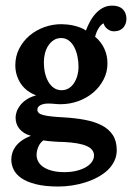

<svg xmlns="http://www.w3.org/2000/svg" viewBox="-20 -474 479 697"><path d="M213.4 41.5Q204.6 41.5 194.8 41Q185.1 40.5 175 39.8Q165 39.1 155 38.1Q145 37.1 137.2 35.6Q124.5 45.4 118.7 60.1Q112.8 74.7 112.8 87.9Q112.8 102.5 119.9 114.3Q127 126 140.1 134Q153.3 142.1 171.6 146.5Q189.9 150.9 213.4 150.9Q239.3 150.9 259.8 145.5Q280.3 140.1 293.9 131.6Q307.6 123 314.5 112.3Q321.3 101.6 321.3 90.8Q321.3 67.9 294.9 56.2Q268.6 44.4 213.4 41.5ZM202.1 -335.9Q187 -335.9 175.5 -328.6Q164.1 -321.3 155.8 -309.1Q147.5 -296.9 143.3 -280.8Q139.2 -264.6 139.2 -247.6Q139.2 -227.5 143.3 -209.5Q147.5 -191.4 155.5 -177.2Q163.6 -163.1 175.8 -154.8Q188 -146.5 203.1 -146.5Q218.3 -146.5 229.7 -153.6Q241.2 -160.6 249 -172.9Q256.8 -185.1 261 -200.2Q265.1 -215.3 265.1 -230.5Q265.1 -250.5 261.2 -269.3Q257.3 -288.1 249.5 -303Q241.7 -317.9 229.7 -326.9Q217.8 -335.9 202.1 -335.9ZM392.6 -360.4Q387.2 -360.4 381.1 -362.5Q375 -364.7 369.9 -368.7Q364.7 -372.6 361.1 -377.9Q357.4 -383.3 356.4 -389.2Q351.6 -387.7 346.4 -382.3Q341.3 -377 336.9 -369.6Q332.5 -362.3 329.6 -354.5Q326.7 -346.7 325.2 -340.8Q347.2 -322.3 358.6 -297.6Q370.1 -272.9 370.1 -244.1Q370.1 -211.9 355.7 -184.6Q341.3 -157.2 317.9 -137.5Q294.4 -117.7 263.7 -106.7Q232.9 -95.7 200.2 -95.7Q189.9 -95.7 178 -96.9Q166 -98.1 154.8 -98.1Q138.2 -98.1 127 -92.3Q115.7 -86.4 115.7 -75.7Q115.7 -68.8 120.8 -64Q126 -59.1 137.5 -56.2Q148.9 -53.2 167.2 -51.3Q185.5 -49.3 211.9 -47.9Q254.9 -45.4 290 -38.6Q325.2 -31.7 350.6 -18.3Q376 -4.9 389.9 16.8Q403.8 38.6 403.8 71.3Q403.8 92.3 395 110.6Q386.2 128.9 371.1 143.3Q356 157.7 335.2 168.9Q314.5 180.2 291 187.7Q267.6 195.3 242.2 199.2Q216.8 203.1 191.9 203.1Q143.6 203.1 110.6 194.8Q77.6 186.5 57.9 172.9Q38.1 159.2 29.5 141.6Q21 124 21 105Q21 93.3 24.7 81.3Q28.3 69.3 36.4 58.1Q44.4 46.9 58.1 36.9Q71.8 26.9 92.3 19Q76.7 14.6 66.2 7.6Q55.7 0.5 49.1 -8.1Q42.5 -16.6 39.6 -26.6Q36.6 -36.6 36.6 -47.4Q36.6 -56.6 40.3 -67.9Q43.9 -79.1 52.5 -90.6Q61 -102.1 75 -111.8Q88.9 -121.6 109.9 -127.4V-128.4Q93.3 -134.8 79.8 -144.8Q66.4 -154.8 56.6 -168.7Q46.9 -182.6 41.3 -200Q35.6 -217.3 35.6 -237.3Q35.6 -270 49.8 -297.6Q64 -325.2 87.4 -345Q110.8 -364.7 140.9 -375.5Q170.9 -386.2 202.6 -386.2Q212.4 -386.2 224.1 -385Q235.8 -383.8 247.8 -381.1Q259.8 -378.4 271.2 -374Q282.7 -369.6 292 -363.3Q298.3 -380.4 307.1 -396.5Q315.9 -412.6 327.9 -425.5Q339.8 -438.5 354.5 -446Q369.1 -453.6 387.2 -453.6Q412.6 -453.6 425.8 -440.4Q439 -427.2 439 -405.3Q439 -398.4 436.8 -390.6Q434.6 -382.8 429.4 -376Q424.3 -369.1 415.3 -364.7Q406.2 -360.4 392.6 -360.4Z"/></svg>

Font: Parastoo Print
Style: Print-Bold
Weight: 700
Foundry: Saber Rastikerdar (saber.rastikerdar@gmail.com)
Version: Version 1.0.0-alpha3